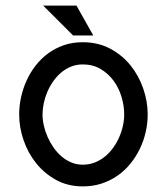

<svg xmlns="http://www.w3.org/2000/svg" viewBox="-20 -660 587 689"><path d="M510 -249Q510 -295.9 494 -342.3Q478 -388.7 448.1 -425.7Q418.2 -462.7 374.9 -485.6Q331.7 -508.5 276.9 -508.5Q240.7 -508.5 209.7 -498Q178.8 -487.4 153.5 -469Q128.2 -450.6 108.7 -425.7Q89.1 -400.8 75.9 -371.9Q62.6 -343 55.7 -311.6Q48.8 -280.3 48.8 -249Q48.8 -203.1 64.5 -157.2Q80.2 -111.3 109.7 -74.3Q139.3 -37.4 181.5 -14.2Q223.8 8.9 277 8.9Q313.5 8.9 344.8 -1.4Q376.2 -11.8 402.1 -29.9Q428 -48.1 448 -72.7Q467.9 -97.3 481.9 -126.2Q495.8 -155 502.9 -186.4Q510 -217.8 510 -249ZM425.7 -248.9Q425.7 -229 421 -207.9Q416.3 -186.9 407.3 -166.8Q398.4 -146.7 385.7 -129.1Q372.9 -111.5 356.3 -98Q339.7 -84.5 319.7 -76.7Q299.8 -69 277.1 -69Q255.1 -69 236 -77Q216.9 -85 200.9 -98.6Q184.9 -112.3 172.3 -130.4Q159.7 -148.5 150.8 -168.6Q142 -188.6 137.3 -209.3Q132.6 -230 132.6 -249Q132.6 -268.2 136.9 -288.9Q141.2 -309.7 149.6 -329.6Q158.1 -349.6 170.5 -367.6Q183 -385.5 199 -399.2Q215 -412.8 234.5 -420.8Q254.1 -428.8 277.1 -428.8Q313.5 -428.8 341.2 -412.3Q369 -395.8 387.8 -370Q406.6 -344.2 416.2 -312.1Q425.7 -280 425.7 -248.9ZM254.5 -639.8H135.1L242.3 -532.7H314.8Z"/></svg>

Font: SaysetthaMai Thin
Style: Regular
Weight: 100
Designer: John M. Durdin
Foundry: Lao Script for Windows
Version: Version 1.101